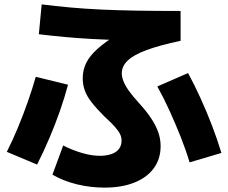

<svg xmlns="http://www.w3.org/2000/svg" viewBox="-20 -789 1040 875"><path d="M456 66Q392 66 330.5 51Q269 36 219 7L268 -126Q311 -104 356.5 -91Q402 -78 441 -79Q470 -80 491 -88Q512 -96 523 -111.5Q534 -127 534 -148Q534 -163 527.5 -177Q521 -191 504.5 -210Q488 -229 457 -257Q421 -293 398.5 -321.5Q376 -350 366.5 -376.5Q357 -403 357 -432Q357 -470 373 -502.5Q389 -535 425 -567Q461 -599 519 -635L535 -606Q461 -608 397 -611.5Q333 -615 274 -620.5Q215 -626 157 -633L170 -769Q234 -761 299.5 -755Q365 -749 440 -745.5Q515 -742 604 -740.5Q693 -739 803 -739V-603Q708 -583 648.5 -561Q589 -539 562 -513Q535 -487 535 -455Q535 -438 543 -418Q551 -398 567.5 -375Q584 -352 611 -322Q646 -284 668 -251Q690 -218 701 -187Q712 -156 712 -123Q712 -65 681 -22.5Q650 20 592.5 43Q535 66 456 66ZM11 -97Q37 -148 61.5 -207Q86 -266 107 -326Q128 -386 143 -439L290 -403Q275 -346 253.5 -284.5Q232 -223 205.5 -160.5Q179 -98 149 -39ZM844 -49Q827 -106 803.5 -165Q780 -224 753.5 -282.5Q727 -341 697 -395L837 -456Q866 -403 893.5 -342.5Q921 -282 945.5 -218.5Q970 -155 989 -92Z"/></svg>

Font: M PLUS 2 Thin ExtraBold
Style: Regular
Weight: 800
Version: Version 1.001